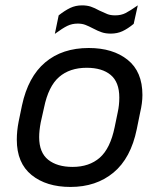

<svg xmlns="http://www.w3.org/2000/svg" viewBox="-20 -702 603 730"><path d="M43.9 -170.9Q43.9 -204.1 50.8 -239.3L63.5 -300.8Q86.9 -410.2 151.9 -464.8Q216.8 -519.5 317.4 -519.5Q409.2 -519.5 465.3 -474.6Q521.5 -429.7 521.5 -340.8Q521.5 -310.5 512.7 -273.4L500 -210.9Q477.5 -100.6 411.6 -45.9Q345.7 8.8 248 8.8Q156.2 8.8 100.1 -36.6Q43.9 -82 43.9 -170.9ZM416 -218.8 427.7 -275.4Q433.6 -301.8 433.6 -331.1Q433.6 -389.6 400.9 -417Q368.2 -444.3 309.6 -444.3Q245.1 -444.3 204.6 -409.2Q164.1 -374 147.5 -293L134.8 -236.3Q128.9 -205.1 128.9 -180.7Q128.9 -122.1 163.1 -94.7Q197.3 -67.4 255.9 -67.4Q319.3 -67.4 359.4 -102.5Q399.4 -137.7 416 -218.8ZM203.1 -643.6Q226.6 -662.1 247.1 -671.9Q267.6 -681.6 292 -681.6Q310.5 -681.6 325.2 -676.8Q339.8 -671.9 357.4 -662.1Q376 -653.3 388.2 -648.4Q400.4 -643.6 418 -643.6Q440.4 -643.6 457.5 -652.3Q474.6 -661.1 503.9 -681.6L488.3 -611.3Q465.8 -592.8 445.8 -583.5Q425.8 -574.2 401.4 -574.2Q381.8 -574.2 367.2 -579.1Q352.5 -584 334 -593.8Q317.4 -602.5 304.7 -607.4Q292 -612.3 275.4 -612.3Q253.9 -612.3 235.8 -603.5Q217.8 -594.7 188.5 -573.2Z"/></svg>

Font: Dinish Expanded
Style: Italic
Weight: 400
Width: 7
Italic angle: -12°
Designer: Charles Nix
Foundry: Playbeing
Version: Version 2.005; ttfautohint (v1.8.3)